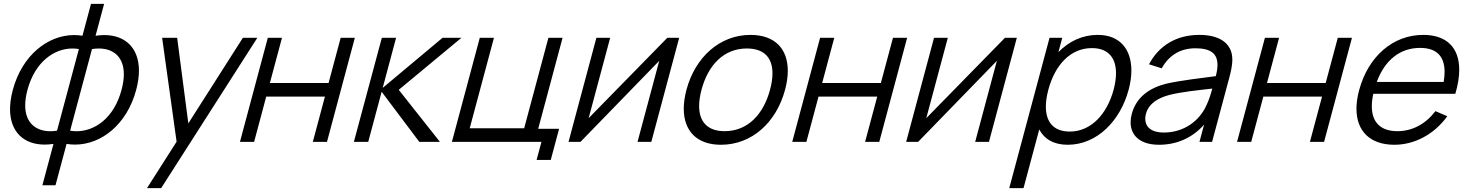

<svg xmlns="http://www.w3.org/2000/svg" viewBox="-20 -736 7616 996"><path d="M199.9 225H267.9L325.4 10.5C339.9 12.9 354.5 14.1 369.1 14.1C505.9 14.1 638.5 -90.5 686.4 -269.5C696.2 -305.9 700.8 -339.3 700.8 -369.4C700.8 -487.1 630.1 -554.1 521 -554.1C506.6 -554.1 491.4 -552.9 475.7 -550.5L520.1 -716H452.1L407.7 -550.5C393.3 -552.9 378.8 -554.1 364.3 -554.1C227.4 -554.1 94.4 -448.6 46.4 -269.5C36.7 -233.1 32.1 -199.8 32.1 -169.8C32.1 -52.3 102.8 14.1 211.8 14.1C226.3 14.1 241.6 12.9 257.4 10.5ZM275.8 -58C264 -56.2 252.6 -55.2 241.5 -55.2C167 -55.2 110.7 -97.7 110.7 -189.3C110.7 -212.8 114.4 -239.5 122.4 -269.5C161.7 -416.1 261.5 -484.4 355.9 -484.4C367.1 -484.4 378.3 -483.4 389.2 -481.5ZM343.8 -58 457.2 -481.5C469.3 -483.4 481.1 -484.4 492.4 -484.4C567.2 -484.4 622.4 -441.9 622.4 -350.9C622.4 -327.1 618.6 -300 610.4 -269.5C570.8 -121.6 470.4 -55.2 376.8 -55.2C365.7 -55.2 354.6 -56.1 343.8 -58Z M1240 -540 957 -96 899 -540H821L896.1 -1L742.5 240H816L1315 -540Z M1224.7 0H1298.2L1361.1 -235H1665.6L1602.7 0H1676.2L1820.8 -540H1747.3L1684.5 -305.5H1380L1442.8 -540H1369.3Z M1815.7 0H1890.2L1959.8 -260L2155.2 0H2262.2L2048.5 -270L2373.8 -540H2275.8L1965.2 -280L2034.8 -540H1960.8Z M2763.6 93.5H2837.1L2880.4 -68H2771.9L2898.4 -540H2824.9L2699.1 -70.5H2416.6L2542.4 -540H2468.9L2324.2 0H2788.7Z M3503.3 -540H3441.8L3033.6 -123L3145.3 -540H3073.8L2929.2 0H2991.2L3399.8 -420.5L3287.2 0H3358.7Z M3720.1 15C3880.1 15 4007.1 -100.5 4052.6 -270.5C4062 -305.6 4066.7 -338.5 4066.7 -368.6C4066.7 -481.7 4000.8 -555 3872.9 -555C3714.9 -555 3586.7 -440.5 3541.1 -270.5C3531.7 -235.3 3527 -202.3 3527 -172.1C3527 -58.6 3593 15 3720.1 15ZM3739 -55.5C3649.8 -55.5 3606.7 -104.9 3606.7 -186C3606.7 -211.3 3610.9 -239.6 3619.1 -270.5C3652.9 -396.5 3733 -484.5 3854 -484.5C3944.5 -484.5 3987.2 -435.9 3987.2 -355.5C3987.2 -330.2 3983 -301.7 3974.6 -270.5C3940.5 -143 3859 -55.5 3739 -55.5Z M4089.7 0H4163.2L4226.1 -235H4530.6L4467.7 0H4541.2L4685.8 -540H4612.3L4549.5 -305.5H4245L4307.8 -540H4234.3Z M5254.8 -540H5193.3L4785.1 -123L4896.8 -540H4825.3L4680.7 0H4742.7L5151.3 -420.5L5038.7 0H5110.2Z M5674.5 -555C5594.5 -555 5525 -521.5 5470.5 -465.5L5490.5 -540H5424.5L5215.5 240H5289.5L5371.1 -64.5C5396.8 -15 5445.8 15 5518.8 15C5670.3 15 5791.4 -108.5 5834.8 -270.5C5844.3 -306 5849 -339.6 5849 -370.5C5849 -479.9 5789.9 -555 5674.5 -555ZM5529.6 -53.5C5443.8 -53.5 5405.4 -104.8 5405.4 -182.8C5405.4 -209.3 5409.8 -238.8 5418.3 -270.5C5452.3 -397.5 5531.7 -486.5 5644.2 -486.5C5731 -486.5 5769.3 -433.8 5769.3 -356.1C5769.3 -330 5765 -301.1 5756.8 -270.5C5723.8 -147.5 5642.1 -53.5 5529.6 -53.5Z M6371.4 -447C6361.7 -517 6299.9 -555 6201.4 -555C6082.4 -555 5991.4 -499 5940.5 -402.5L6006.4 -381.5C6046.2 -453.5 6107.7 -485.5 6181.7 -485.5C6261 -485.5 6295.7 -457.4 6295.7 -399.5C6295.7 -382.6 6292.7 -363.1 6287 -341C6212.3 -331 6108.3 -319.5 6030.6 -302C5944.3 -280.5 5874.7 -233.5 5851 -145C5847 -130.1 5845 -115.6 5845 -101.7C5845 -35.6 5891.4 15 5992.6 15C6084.6 15 6165.8 -21 6226.1 -89.5L6202.2 0H6267.7L6357.6 -335.5C6366.1 -367.5 6372.8 -399.4 6372.8 -427.1C6372.8 -434 6372.3 -440.7 6371.4 -447ZM6018.1 -48.5C5946.8 -48.5 5921 -81.8 5921 -119.7C5921 -128 5922.2 -136.6 5924.5 -145C5940.2 -203.5 5994.6 -229.5 6044.3 -243C6108.2 -259.5 6195.5 -268 6268.7 -276.5C6262.2 -252 6251.8 -217 6238.7 -190.5C6202.9 -109 6121.1 -48.5 6018.1 -48.5Z M6397.2 0H6470.7L6533.6 -235H6838.1L6775.2 0H6848.7L6993.3 -540H6919.8L6857 -305.5H6552.5L6615.3 -540H6541.8Z M7104 -249.5H7529.5C7543.2 -295.5 7549.8 -337.2 7549.8 -373.9C7549.8 -488.9 7484.2 -555 7362.9 -555C7206.9 -555 7077.8 -444.5 7030.3 -267.5C7021.1 -233.1 7016.6 -201.1 7016.6 -171.9C7016.6 -56.1 7087.3 15 7213.1 15C7317.6 15 7419.5 -38.5 7487.8 -133L7426.4 -159.5C7374.8 -92 7306 -55.5 7229 -55.5C7142.1 -55.5 7096.3 -101.6 7096.3 -184.6C7096.3 -204.2 7098.8 -225.9 7104 -249.5ZM7346.8 -487.5C7431 -487.5 7473.8 -445.3 7473.8 -363.1C7473.8 -347.2 7472.2 -329.8 7469 -311H7122C7163.9 -424.5 7242.8 -487.5 7346.8 -487.5Z"/></svg>

Font: Manrope
Style: RegularItalic
Weight: 400
Italic angle: -15°
Designer: Mikhail Sharanda
Foundry: Mikhail Sharanda
Version: Version 4.502;hotconv 1.0.109;makeotfexe 2.5.65596